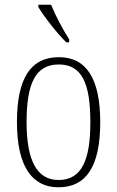

<svg xmlns="http://www.w3.org/2000/svg" viewBox="-20 -786 497 816"><path d="M262 -606H274V-619C249 -657 215 -721 197 -766H143V-756C163 -721 224 -642 262 -606ZM228 10C345 10 406 -76 406 -267C406 -453 346 -543 231 -543C110 -543 52 -453 52 -267C52 -78 117 10 228 10ZM229 -21C135 -21 93 -107 93 -267C93 -430 130 -512 230 -512C328 -512 364 -432 364 -267C364 -109 329 -21 229 -21Z"/></svg>

Font: Noto Serif Armenian Condensed ExtraLight
Style: Regular
Weight: 200
Width: 3
Designer: Monotype Design Team
Foundry: Monotype Imaging Inc.
Version: Version 2.008